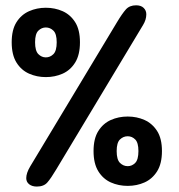

<svg xmlns="http://www.w3.org/2000/svg" viewBox="-20 -686 659 706"><path d="M115.5 0Q98 0 87.2 -8.5Q76.5 -17 76.5 -31Q76.5 -49.5 91 -74L410 -604Q429.5 -636.5 443 -651.5Q456.5 -666.5 480.5 -666.5Q498.5 -666.5 508.2 -657Q518 -647.5 518 -633.5Q518 -613.5 506 -594L186.5 -62.5Q167.5 -30.5 154.2 -15.2Q141 0 115.5 0ZM449.5 -2.5Q416 -2.5 387.5 -15.2Q359 -28 341.5 -56.2Q324 -84.5 324 -130.5Q324 -176.5 341.5 -204.2Q359 -232 387.5 -244.8Q416 -257.5 449.5 -257.5Q483 -257.5 511.5 -244.8Q540 -232 557.8 -204.2Q575.5 -176.5 575.5 -130.5Q575.5 -84.5 557.8 -56.2Q540 -28 511.5 -15.2Q483 -2.5 449.5 -2.5ZM449.5 -75Q465.5 -75 477.2 -87Q489 -99 489 -130.5Q489 -161.5 477.2 -173.2Q465.5 -185 449.5 -185Q433.5 -185 421.2 -173.2Q409 -161.5 409 -130.5Q409 -99 421.2 -87Q433.5 -75 449.5 -75ZM148.5 -402.5Q115.5 -402.5 86.8 -415.2Q58 -428 40.5 -456.2Q23 -484.5 23 -530.5Q23 -576.5 40.5 -604.2Q58 -632 86.8 -644.8Q115.5 -657.5 148.5 -657.5Q182 -657.5 210.5 -644.8Q239 -632 256.5 -604.2Q274 -576.5 274 -530.5Q274 -484.5 256.5 -456.2Q239 -428 210.5 -415.2Q182 -402.5 148.5 -402.5ZM148.5 -475Q164.5 -475 176.5 -487Q188.5 -499 188.5 -530.5Q188.5 -561.5 176.5 -573.2Q164.5 -585 148.5 -585Q133 -585 121 -573.2Q109 -561.5 109 -530.5Q109 -499 121 -487Q133 -475 148.5 -475Z"/></svg>

Font: Sono Monospace
Style: Bold
Weight: 700
Designer: Tyler Finck
Foundry: Tyler Finck
Version: Version 2.112